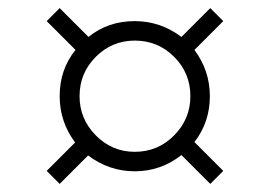

<svg xmlns="http://www.w3.org/2000/svg" viewBox="-20 -538 646 473"><path d="M312 -116Q249 -116 197 -155L127 -85L95 -117L165 -187Q127 -238 127 -301Q127 -367 166 -415L95 -486L127 -518L198 -447Q246 -486 312 -486Q375 -486 427 -447L498 -518L530 -486L459 -415Q497 -364 497 -301Q497 -237 459 -188L530 -117L498 -85L427 -156Q376 -116 312 -116ZM176 -301Q176 -245 216 -204.5Q256 -164 312 -164Q369 -164 409 -204.5Q449 -245 449 -301Q449 -358 409 -398Q369 -438 312 -438Q256 -438 216 -398Q176 -358 176 -301Z"/></svg>

Font: Nacelle Light
Style: Italic
Weight: 300
Italic angle: -12°
Designer: Sora Sagano
Foundry: Sora Sagano
Version: Version 1.000;FEAKit 1.0